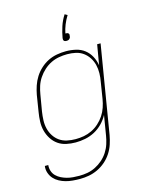

<svg xmlns="http://www.w3.org/2000/svg" viewBox="-139 -827 878 1135"><g transform="rotate(-15 300.0 -259.0)"><path d="M207 223Q185 223 162.5 221Q140 219 120 213.5Q100 208 81.5 198Q63 188 49.5 173Q36 158 29 137.5Q22 117 25 95H46Q44 114 50 132Q56 150 69 162.5Q82 175 98 183Q114 191 132 196Q150 201 169.5 202.5Q189 204 208 204Q233 204 258 199.5Q283 195 307 183Q331 171 351.5 153Q372 135 386.5 112.5Q401 90 409 65Q417 40 421 15L441 -106Q427 -79 404.5 -56Q382 -33 354.5 -18.5Q327 -4 297 2Q267 8 238 8Q209 8 181 2Q153 -4 131 -19.5Q109 -35 94 -58.5Q79 -82 72 -109Q65 -136 66 -165Q67 -194 72 -223L88 -323Q93 -350 102 -377Q111 -404 126.5 -428.5Q142 -453 164 -473Q186 -493 211.5 -505.5Q237 -518 265 -523Q293 -528 320 -528Q351 -528 381 -521Q411 -514 433.5 -496.5Q456 -479 470 -453Q484 -427 489 -397L510 -520H531L442 18Q437 46 428 73Q419 100 403 124.5Q387 149 364.5 168.5Q342 188 315.5 200.5Q289 213 261.5 218Q234 223 207 223ZM243 -11Q268 -11 293 -15.5Q318 -20 342 -31.5Q366 -43 386.5 -61.5Q407 -80 421.5 -102Q436 -124 444.5 -149Q453 -174 457 -199L473 -299Q478 -325 478.5 -351.5Q479 -378 473 -402.5Q467 -427 453.5 -448Q440 -469 420 -483.5Q400 -498 375 -503.5Q350 -509 323 -509Q298 -509 272.5 -504.5Q247 -500 223.5 -488.5Q200 -477 179.5 -458.5Q159 -440 144 -417.5Q129 -395 121 -370Q113 -345 109 -320L92 -220Q88 -194 87 -167.5Q86 -141 92 -116.5Q98 -92 111.5 -71Q125 -50 145 -36Q165 -22 190.5 -16.5Q216 -11 243 -11ZM341 -586Q337 -586 332.5 -587Q328 -588 325 -591.5Q322 -595 322 -599Q322 -603 322 -608Q328 -642 339 -676Q350 -710 370 -741L386 -732Q371 -708 360.5 -682Q350 -656 345 -630H348Q352 -630 356.5 -629Q361 -628 364 -624.5Q367 -621 367 -616.5Q367 -612 366 -608Q366 -603 364 -599Q362 -595 358 -591.5Q354 -588 349.5 -587Q345 -586 341 -586Z"/></g></svg>

Font: Iosevka Thin Extended
Style: Italic
Weight: 100
Width: 7
Italic angle: -9°
Monospace: yes
Designer: Belleve Invis
Foundry: Belleve Invis
Version: Version 32.5.0; ttfautohint (v1.8.4)